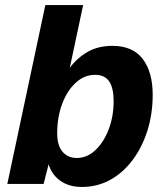

<svg xmlns="http://www.w3.org/2000/svg" viewBox="-20 -730 656 762"><path d="M305 12Q254 12 219.5 -12.5Q185 -37 173 -78L153 0H9L160 -710H310L257 -461Q287 -501 328.5 -524.5Q370 -548 426 -548Q507 -548 546.5 -496Q586 -444 586 -354Q586 -278 565 -211.5Q544 -145 506 -94.5Q468 -44 417 -16Q366 12 305 12ZM285 -103Q326 -103 359 -134.5Q392 -166 411.5 -217Q431 -268 431 -329Q431 -380 413.5 -406.5Q396 -433 357 -433Q315 -433 281 -402Q247 -371 227 -318.5Q207 -266 207 -200Q207 -153 228 -128Q249 -103 285 -103Z"/></svg>

Font: Geist
Style: Bold Italic
Weight: 700
Italic angle: -12°
Designer: Basement.studio, Andrés Briganti, Mateo Zaragoza
Foundry: Basement.studio, Vercel, Andrés Briganti, Guido Ferreyra, Mateo Zaragoza
Version: Version 1.500; ttfautohint (v1.8.4.7-5d5b)